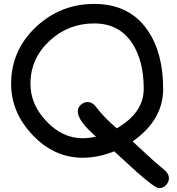

<svg xmlns="http://www.w3.org/2000/svg" viewBox="-20 -760 916 994"><path d="M803.7 213.9Q782.2 213.9 688 130.4L571.3 23.4Q488.8 56.6 407.7 56.6Q260.7 56.6 149.2 -60.5Q37.6 -177.7 37.6 -325.7Q37.6 -500 167.5 -621.6Q294.4 -739.7 467.8 -739.7Q650.4 -739.7 744.6 -603Q824.7 -485.8 824.7 -299.8Q824.7 -138.2 666.5 -27.8L772.9 70.3L835.9 124Q854.5 141.6 854.5 162.1Q854.5 182.1 839.6 198Q824.7 213.9 803.7 213.9ZM467.8 -638.7Q334 -638.7 237.3 -549.3Q137.7 -457.5 137.7 -325.7Q137.7 -218.8 220.2 -132.3Q303.2 -44.4 407.7 -44.4Q441.4 -44.4 477.1 -52.7Q382.8 -134.8 382.8 -182.1Q382.8 -203.6 398.7 -217.8Q414.6 -231.9 434.1 -231.9Q457.5 -231.9 475.6 -208.5Q523.9 -145.5 585 -95.7Q724.1 -176.8 724.1 -299.8Q724.1 -444.8 665 -535.2Q597.7 -638.7 467.8 -638.7Z"/></svg>

Font: Candra Sangkala
Style: Regular
Weight: 400
Designer: R.S. Wihananto
Foundry: R.S. Wihananto
Version: Version 2.0.1